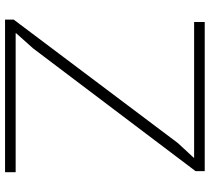

<svg xmlns="http://www.w3.org/2000/svg" viewBox="-56 -794 850 779"><g transform="rotate(90 369.5 -405.0)"><path d="M679.2 -43V0H60.1V-35.2L561 -701.2L620.1 -765.1V-767.1H69.8V-810.1H674.8V-772.9L176.8 -113.8L115.2 -44.9V-43Z"/></g></svg>

Font: Sinkin Sans 200 X Light
Style: Regular
Weight: 200
Designer: Keith Bates
Foundry: K-Type
Version: Sinkin Sans (version 1.0)  by Keith Bates   •   © 2014   www